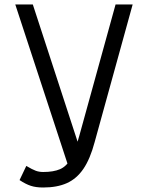

<svg xmlns="http://www.w3.org/2000/svg" viewBox="-20 -820 640 854"><path d="M172 14Q140 14 117 6.5Q94 -1 67 -19L97 -82Q124 -66 139 -60.5Q154 -55 172 -55Q218 -55 247 -67.5Q276 -80 295.5 -115Q315 -150 333 -217L494 -800H570L401 -188Q381 -113 351 -69Q321 -25 277.5 -5.5Q234 14 172 14ZM293 -53 48 -800H126L343 -135Z"/></svg>

Font: Victor Mono
Style: Regular
Weight: 400
Monospace: yes
Designer: Rune Bjørnerås
Version: Version 1.561;gftools[0.9.30]